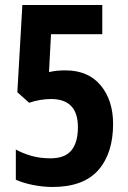

<svg xmlns="http://www.w3.org/2000/svg" viewBox="-20 -734 510 764"><path d="M240 -454Q331 -454 380.5 -394.5Q430 -335 430 -241Q430 -124 371 -57Q312 10 189 10Q151 10 111 2Q71 -6 43 -19V-139Q70 -124 104.5 -114Q139 -104 181 -104Q238 -104 264 -135.5Q290 -167 290 -228Q290 -340 183 -340Q162 -340 138.5 -336Q115 -332 96 -325L49 -367L69 -714H387V-598H183L175 -447Q202 -454 240 -454Z"/></svg>

Font: Noto Sans Sinhala ExtraCondensed
Style: Bold
Weight: 700
Width: 2
Designer: Jelle Bosma - Monotype Design Team
Foundry: Monotype Imaging Inc.
Version: Version 2.006; ttfautohint (v1.8.4.7-5d5b)